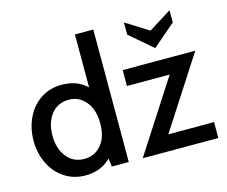

<svg xmlns="http://www.w3.org/2000/svg" viewBox="-105 -895 1243 1050"><g transform="rotate(-15 516.5 -370.0)"><path d="M503 -750V0H407L401 -47Q346 10 257 10Q191 10 139 -24Q87 -58 58.5 -117Q30 -176 30 -246Q30 -315 57.5 -374Q85 -433 136.5 -468Q188 -503 257 -503Q345 -503 399 -450V-750ZM407 -246Q407 -323 369 -368.5Q331 -414 274 -414Q211 -414 174 -367.5Q137 -321 137 -246Q137 -174 174 -126.5Q211 -79 274 -79Q332 -79 369.5 -122.5Q407 -166 407 -246ZM751 -90H1010V0H582L843 -404H601V-494H1012ZM675 -675V-744L804 -663L933 -744V-675L804 -564Z"/></g></svg>

Font: Cabin Medium
Style: Regular
Weight: 500
Designer: Pablo Impallari
Foundry: Pablo Impallari. http://www.impallari.com Igino Marini. http://www.ikern.com
Version: Version 2.001